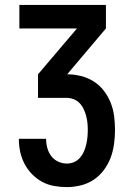

<svg xmlns="http://www.w3.org/2000/svg" viewBox="-20 -540 540 783"><path d="M253 223Q227 223 201 218.5Q175 214 152 201.5Q129 189 110.5 170Q92 151 80 128Q68 105 62.5 79.5Q57 54 57 28V26H168V27Q168 45 173 63.5Q178 82 189 96.5Q200 111 217 119Q234 127 253 127Q268 127 282 121Q296 115 306 103.5Q316 92 322 78.5Q328 65 331.5 50Q335 35 336.5 20Q338 5 338 -10Q338 -25 336.5 -39.5Q335 -54 331 -68.5Q327 -83 320.5 -96.5Q314 -110 303.5 -120.5Q293 -131 279 -136Q265 -141 250 -141H135V-237L294 -424H59V-520H412V-424L254 -237Q282 -237 310 -230Q338 -223 362 -208Q386 -193 403.5 -170Q421 -147 431.5 -120.5Q442 -94 445.5 -66Q449 -38 449 -10Q449 19 445 48Q441 77 431 103.5Q421 130 403.5 153.5Q386 177 362 193Q338 209 309.5 216Q281 223 253 223Z"/></svg>

Font: Iosevka Term Curly
Style: Bold
Weight: 700
Designer: Belleve Invis
Foundry: Belleve Invis
Version: Version 32.3.0